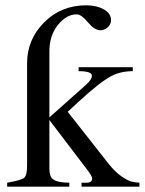

<svg xmlns="http://www.w3.org/2000/svg" viewBox="-20 -703 545 723"><path d="M505 0H287V-15H306Q327 -15 327 -31Q327 -40 306 -67L166 -251V-67Q166 -38 179.5 -28Q193 -18 221 -16L241 -15V0H7V-15Q59 -24 70.5 -33Q82 -42 82 -80V-465Q82 -554 146 -618.5Q210 -683 305 -683Q343 -683 370.5 -668Q398 -653 398 -627Q398 -611 385.5 -600Q373 -589 358 -589Q336 -589 311 -619Q286 -649 269 -649Q230 -649 198 -609Q166 -569 166 -510V-261L303 -383Q326 -403 326 -418Q326 -435 276 -435V-450H480V-435Q435 -435 400 -417Q356 -394 275 -319L235 -282L390 -85Q414 -55 437.5 -39Q461 -23 474 -19.5Q487 -16 505 -15Z"/></svg>

Font: STIX MathJax Latin
Style: Regular
Weight: 400
Designer: MicroPress Inc., with final additions and corrections provided by Coen Hoffman, Elsevier (retired)
Version: Version 1.1.1